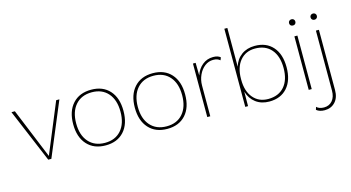

<svg xmlns="http://www.w3.org/2000/svg" viewBox="-96 -1124 3171 1733"><g transform="rotate(-15 1489.5 -257.5)"><path d="M468 -500 259 0H232H230L20 -500H52L244 -31L438 -500Z M1000 -250Q1000 -128 937.5 -59Q875 10 766 10Q656 10 593 -59.5Q530 -129 530 -250Q530 -371 593 -440.5Q656 -510 766 -510Q875 -510 937.5 -441Q1000 -372 1000 -250ZM558 -250Q558 -140 613.5 -77Q669 -14 766 -14Q862 -14 917 -77Q972 -140 972 -250Q972 -360 917 -423Q862 -486 766 -486Q669 -486 613.5 -423Q558 -360 558 -250Z M1576 -250Q1576 -128 1513.5 -59Q1451 10 1342 10Q1232 10 1169 -59.5Q1106 -129 1106 -250Q1106 -371 1169 -440.5Q1232 -510 1342 -510Q1451 -510 1513.5 -441Q1576 -372 1576 -250ZM1134 -250Q1134 -140 1189.5 -77Q1245 -14 1342 -14Q1438 -14 1493 -77Q1548 -140 1548 -250Q1548 -360 1493 -423Q1438 -486 1342 -486Q1245 -486 1189.5 -423Q1134 -360 1134 -250Z M1974 -489 1964 -464Q1952 -474 1938 -479.5Q1924 -485 1900 -485Q1857 -485 1821.5 -458Q1786 -431 1765 -385Q1744 -339 1744 -287V0H1716V-500H1741L1743 -381Q1762 -439 1805 -474.5Q1848 -510 1906 -510Q1951 -510 1974 -489Z M2524 -250Q2524 -128 2463 -59Q2402 10 2295 10Q2221 10 2169.5 -28.5Q2118 -67 2098 -135L2097 0H2071V-730H2099V-368Q2119 -435 2170.5 -472.5Q2222 -510 2295 -510Q2402 -510 2463 -441Q2524 -372 2524 -250ZM2496 -250Q2496 -361 2442 -423.5Q2388 -486 2291 -486Q2203 -486 2151 -423.5Q2099 -361 2099 -254V-245V-246Q2099 -139 2151 -77Q2203 -15 2291 -15Q2388 -15 2442 -77Q2496 -139 2496 -250Z M2648 -627Q2648 -640 2656.5 -648Q2665 -656 2678 -656Q2691 -656 2699 -648Q2707 -640 2707 -627Q2707 -614 2699 -606Q2691 -598 2678 -598Q2664 -598 2656 -606Q2648 -614 2648 -627ZM2692 0H2664V-500H2692Z M2908 -627Q2908 -614 2899.5 -606Q2891 -598 2879 -598Q2866 -598 2857.5 -606Q2849 -614 2849 -627Q2849 -640 2857.5 -648Q2866 -656 2879 -656Q2891 -656 2899.5 -648Q2908 -640 2908 -627ZM2893 62Q2893 134 2855 174.5Q2817 215 2757 215Q2709 215 2680 191L2688 165Q2700 177 2718 183Q2736 189 2757 189Q2806 189 2835.5 154.5Q2865 120 2865 60V-500H2893Z"/></g></svg>

Font: Work Sans ExtraLight
Style: Regular
Weight: 280
Designer: Wei Huang
Foundry: Wei Huang
Version: Version 1.500